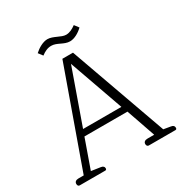

<svg xmlns="http://www.w3.org/2000/svg" viewBox="-191 -984 1075 1128"><g transform="rotate(-30 347.0 -419.5)"><path d="M399 -761C429 -761 462 -780 487 -804L465 -833C443 -817 422 -806 398 -806C366 -806 327 -839 289 -839C259 -839 224 -819 199 -796L221 -767C242 -783 263 -794 289 -794C328 -794 358 -761 399 -761ZM24 0H198C205 0 207 -5 207 -11C207 -22 200 -29 184 -31L123 -40L192 -235H484L552 -39H507C489 -39 479 -31 479 -17C479 -7 485 0 493 0H674C682 0 683 -6 683 -12C683 -23 676 -30 661 -32L614 -40L380 -695H308L74 -39H39C21 -39 11 -31 11 -17C11 -7 16 0 24 0ZM207 -277 337 -644 467 -277Z"/></g></svg>

Font: Maitree Light
Style: Regular
Weight: 300
Designer: CadsonDemak Team
Foundry: CadsonDemak
Version: Version 1.000;PS 001.000;hotconv 1.0.88;makeotf.lib2.5.64775